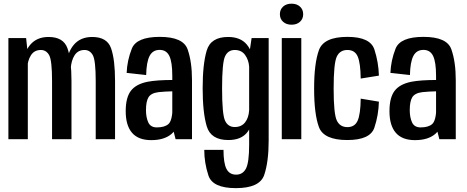

<svg xmlns="http://www.w3.org/2000/svg" viewBox="-20 -738 2474 1018"><path d="M487.5 -308Q487.5 -417.5 472.2 -445.2Q457 -473 428 -473Q393.5 -473 375.5 -445Q357.5 -417 355 -373L333.5 -390Q335.5 -457.5 370.8 -499.8Q406 -542 469 -542Q548 -542 569 -481.8Q590 -421.5 590 -308.5V0H487.5ZM256 -308Q256 -417.5 240.8 -445.2Q225.5 -473 196.5 -473Q162 -473 144 -445Q126 -417 124 -373L102.5 -390Q104.5 -457.5 139.5 -499.8Q174.5 -542 237.5 -542Q316.5 -542 337.8 -481.8Q359 -421.5 359 -308.5V0H256ZM24.5 -536H118.5L127.5 -451.5V0H24.5Z M893.5 -68.5V-336.5Q893.5 -408.5 878 -441Q862.5 -473.5 826.5 -473.5Q790 -473.5 773.2 -441.5Q756.5 -409.5 755 -340L651.5 -351.5Q654 -417 678.8 -479.8Q703.5 -542.5 827 -542.5Q951.5 -542.5 974.8 -476.2Q998 -410 998 -313V0H911ZM930 -131Q928 -61.5 889.8 -28.2Q851.5 5 782 5Q713.5 5 680 -34Q646.5 -73 646.5 -148.5Q646.5 -220 673.5 -256Q700.5 -292 762.5 -304.5Q811 -314 899.5 -314V-254Q853.5 -253 821 -249.5Q781 -244.5 767.5 -222.5Q754 -200.5 754 -154Q754 -115.5 766.2 -89Q778.5 -62.5 811.5 -62.5Q852.5 -62.5 872.8 -80Q893 -97.5 895 -164Z M1230.5 259.5Q1107.5 259.5 1085.2 192.8Q1063 126 1063 56.5H1165Q1165 127 1180.8 157.5Q1196.5 188 1232 188Q1267 188 1284 156Q1301 124 1301 28.5V-448L1314 -536H1404.5V7Q1404.5 120 1380.8 189.8Q1357 259.5 1230.5 259.5ZM1190.5 4.5Q1098 4.5 1076.2 -68.2Q1054.5 -141 1054.5 -270Q1054.5 -398 1076 -470Q1097.5 -542 1189.5 -542Q1254.5 -542 1288 -502.5Q1321.5 -463 1323 -398L1301 -384.5Q1298.5 -420 1279.5 -446.5Q1260.5 -473 1224.5 -473Q1189 -473 1173.2 -439.2Q1157.5 -405.5 1157.5 -269.5Q1157.5 -132 1173.2 -98.2Q1189 -64.5 1224.5 -64.5Q1260 -64.5 1279.2 -88.8Q1298.5 -113 1301 -153.5L1323 -140.5Q1321 -71.5 1288.5 -33.5Q1256 4.5 1190.5 4.5Z M1526 -607Q1498 -607 1481 -622.5Q1464 -638 1464 -662.5Q1464 -687.5 1481 -703Q1498 -718.5 1526 -718.5Q1553.5 -718.5 1570.5 -703Q1587.5 -687.5 1587.5 -662.5Q1587.5 -638 1570.5 -622.5Q1553.5 -607 1526 -607ZM1474 -536H1577.5V0H1474Z M1821.5 4.5Q1696.5 4.5 1671 -64.2Q1645.5 -133 1645.5 -268.5Q1645.5 -403 1671.2 -472.8Q1697 -542.5 1822 -542.5Q1943.5 -542.5 1965.2 -475.2Q1987 -408 1989 -337L1892.5 -321.5Q1891.5 -404 1876.5 -438.5Q1861.5 -473 1822 -473Q1782 -473 1765.5 -437.5Q1749 -402 1749 -268.5Q1749 -134 1765.8 -99Q1782.5 -64 1822 -64Q1861 -64 1876.2 -98.2Q1891.5 -132.5 1892.5 -215L1989 -199Q1987 -127 1965 -61.2Q1943 4.5 1821.5 4.5Z M2292 -68.5V-336.5Q2292 -408.5 2276.5 -441Q2261 -473.5 2225 -473.5Q2188.5 -473.5 2171.8 -441.5Q2155 -409.5 2153.5 -340L2050 -351.5Q2052.5 -417 2077.2 -479.8Q2102 -542.5 2225.5 -542.5Q2350 -542.5 2373.2 -476.2Q2396.5 -410 2396.5 -313V0H2309.5ZM2328.5 -131Q2326.5 -61.5 2288.2 -28.2Q2250 5 2180.5 5Q2112 5 2078.5 -34Q2045 -73 2045 -148.5Q2045 -220 2072 -256Q2099 -292 2161 -304.5Q2209.5 -314 2298 -314V-254Q2252 -253 2219.5 -249.5Q2179.5 -244.5 2166 -222.5Q2152.5 -200.5 2152.5 -154Q2152.5 -115.5 2164.8 -89Q2177 -62.5 2210 -62.5Q2251 -62.5 2271.2 -80Q2291.5 -97.5 2293.5 -164Z"/></svg>

Font: Anybody Narrow Medium
Style: Regular
Weight: 500
Width: 3
Designer: Tyler Finck
Foundry: Etcetera Type Company
Version: Version 1.000; ttfautohint (v1.8)